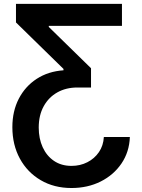

<svg xmlns="http://www.w3.org/2000/svg" viewBox="-20 -747 725 983"><path d="M345.9 215.6Q256.7 215.6 188.4 175.4Q120 135.3 81.7 65Q43.3 -5.3 43.3 -95.9Q43.3 -177.9 76.3 -241.7Q109.4 -305.4 168.3 -343.6Q227.3 -381.7 305 -387.1V-394.2L61.8 -632.1V-727.3H604.4V-614.7H229.8V-609L446 -397.7V-299H375.7Q318.2 -299 273.6 -274Q229 -248.9 203.7 -202.9Q178.3 -157 178.3 -93.8Q178.3 -37.6 198.5 6.7Q218.8 51.1 256.4 76.7Q294 102.3 346.2 102.3Q390.6 102.3 427.2 83.6Q463.8 65 486.5 31.8Q509.2 -1.4 511.7 -45.5H644.9Q642 30.9 602.1 89.8Q562.1 148.8 495.6 182.2Q429 215.6 345.9 215.6Z"/></svg>

Font: Linik Sans SemiBold
Style: Regular
Weight: 600
Designer: Rasmus Andersson (font), Cristiano Sobral (main changes)
Foundry: rsms
Version: Version 3.018;June 1, 2022;FontCreator 14.0.0.2814 64-bit; t